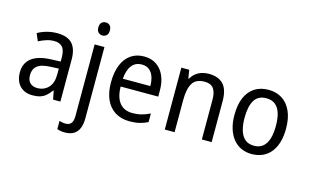

<svg xmlns="http://www.w3.org/2000/svg" viewBox="-111 -1052 2586 1606"><g transform="rotate(15 1182.0 -249.0)"><path d="M261 -546Q350 -546 391.5 -501Q433 -456 433 -364V0H370L355 -75H352Q332 -47 310 -27.5Q288 -8 259.5 1Q231 10 193 10Q147 10 113 -9Q79 -28 60.5 -64Q42 -100 42 -149Q42 -229 98.5 -273Q155 -317 269 -321L349 -324V-357Q349 -422 324.5 -449Q300 -476 253 -476Q218 -476 184.5 -465Q151 -454 120 -438L93 -502Q127 -522 170.5 -534Q214 -546 261 -546ZM281 -260Q198 -257 164 -229Q130 -201 130 -149Q130 -103 153.5 -81Q177 -59 216 -59Q274 -59 311.5 -98Q349 -137 349 -213V-263Z M535 240Q514 240 497.5 237Q481 234 468 229V158Q481 162 494.5 164.5Q508 167 523 167Q552 167 569 148.5Q586 130 586 83V-536H671V81Q671 132 656.5 167.5Q642 203 612 221.5Q582 240 535 240ZM579 -681Q579 -710 593 -724Q607 -738 630 -738Q651 -738 665 -724Q679 -710 679 -681Q679 -653 665 -639Q651 -625 630 -625Q608 -625 593.5 -639Q579 -653 579 -681Z M1013 -546Q1077 -546 1121.5 -515.5Q1166 -485 1189.5 -431Q1213 -377 1213 -306V-252H887Q889 -159 927.5 -111Q966 -63 1039 -63Q1081 -63 1116.5 -72Q1152 -81 1190 -100V-25Q1154 -7 1117 1.5Q1080 10 1033 10Q960 10 907.5 -23Q855 -56 827.5 -117.5Q800 -179 800 -264Q800 -353 825.5 -416Q851 -479 899 -512.5Q947 -546 1013 -546ZM1012 -476Q957 -476 925.5 -436Q894 -396 888 -320H1126Q1126 -365 1114 -400Q1102 -435 1077 -455.5Q1052 -476 1012 -476Z M1572 -546Q1657 -546 1700 -500Q1743 -454 1743 -354V0H1658V-345Q1658 -409 1634 -441Q1610 -473 1557 -473Q1482 -473 1452 -424.5Q1422 -376 1422 -278V0H1337V-536H1405L1417 -463H1422Q1438 -491 1461 -509.5Q1484 -528 1513 -537Q1542 -546 1572 -546Z M2315 -269Q2315 -203 2300 -152Q2285 -101 2256 -64.5Q2227 -28 2185 -9Q2143 10 2090 10Q2040 10 1999 -9Q1958 -28 1929 -64Q1900 -100 1884 -151.5Q1868 -203 1868 -269Q1868 -358 1894.5 -419.5Q1921 -481 1971 -513.5Q2021 -546 2092 -546Q2159 -546 2209 -514Q2259 -482 2287 -420.5Q2315 -359 2315 -269ZM1956 -269Q1956 -204 1970.5 -157.5Q1985 -111 2015 -86.5Q2045 -62 2092 -62Q2138 -62 2168 -86.5Q2198 -111 2212.5 -157.5Q2227 -204 2227 -269Q2227 -335 2212.5 -380.5Q2198 -426 2168 -449.5Q2138 -473 2091 -473Q2020 -473 1988 -420Q1956 -367 1956 -269Z"/></g></svg>

Font: Noto Sans Hebrew SemiCondensed
Style: Regular
Weight: 400
Width: 4
Designer: Monotype Design Team
Foundry: Monotype Imaging Inc.
Version: Version 2.003